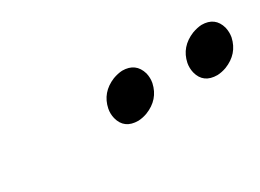

<svg xmlns="http://www.w3.org/2000/svg" viewBox="-22 -752 480 355"><g transform="rotate(-30 218.0 -574.5)"><path d="M171.9 -574.2Q178.2 -605 209 -617.7Q219.7 -621.6 229 -622.1Q257.8 -622.1 265.6 -595.2Q268.1 -584.5 266.1 -574.2Q259.3 -543 228 -530.8Q218.3 -527.3 209 -526.9Q179.2 -526.9 172.4 -553.7Q169.9 -564 171.9 -574.2ZM340.8 -574.2Q347.2 -605 378.4 -617.7Q389.2 -621.6 398.4 -622.1Q427.2 -622.1 434.6 -595.2Q437 -584.5 435.1 -574.2Q428.2 -543 397 -530.8Q387.2 -527.3 377.9 -526.9Q348.1 -526.9 341.3 -553.7Q338.9 -564 340.8 -574.2Z"/></g></svg>

Font: Linux Biolinum Slanted O
Style: Slanted
Weight: 400
Designer: Philipp H. Poll
Foundry: Philipp H. Poll
Version: Version 1.0.4